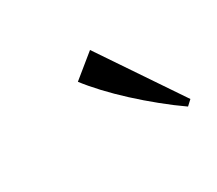

<svg xmlns="http://www.w3.org/2000/svg" viewBox="-57 -901 485 429"><g transform="rotate(-30 185.0 -686.5)"><path d="M327.5 -577Q301.5 -595 274.8 -616.8Q248 -638.5 223 -661.5Q198 -684.5 177.2 -706.8Q156.5 -729 142 -748L201 -796L340.5 -589Z"/></g></svg>

Font: Merriweather 120pt Light
Style: Italic
Weight: 300
Italic angle: -7.8°
Version: Version 2.101